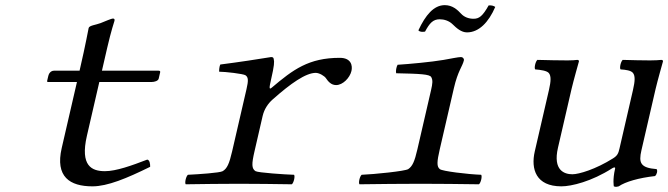

<svg xmlns="http://www.w3.org/2000/svg" viewBox="-20 -715 2600 747"><path d="M190.6 -440C176.6 -440 169.8 -428 168 -420L163.8 -402C162.7 -397 163.4 -396 167.4 -396H279.4L220.1 -139C194.2 -27 251.7 10 339.7 10C398.2 10 472.8 -21 564.2 -66C564.6 -76.3 562.5 -93 552.7 -94C492.9 -71 431.8 -49 388.3 -49C337.3 -49 290.9 -69 318.2 -187L366.4 -396H570.4C580.4 -396 595.3 -400 597.4 -409L603.2 -434C604.1 -438 601.6 -440 596.6 -440H376.6L397.1 -529C412.1 -594 425.4 -634 425.4 -634C426.8 -640.4 424.4 -642.8 419.7 -642.8C412.4 -642.8 388.5 -631.7 371.3 -625.1C352.7 -618 327.2 -616 324.9 -606C322.2 -594.4 315.2 -551 289.6 -440.1Z M1034.7 -406C1047.3 -460.5 1047.7 -475 1045 -485C1044.1 -490 1042.8 -493 1034.8 -493C989.1 -485.5 908.2 -473 837.1 -464C833.7 -458 832 -442 832.7 -436C856.2 -436 926.8 -428 935.4 -422C946.6 -414 946.6 -401 939 -368L883.1 -126C872 -78 863.6 -59.2 846.3 -49C835.3 -42.5 752.5 -37 711.1 -35C703.7 -29 697.9 -4 702.5 2C744.8 1 870 0 910 0C951 0 1072.8 1 1115.5 2C1122.9 -4 1128.7 -29 1124.1 -35C1089.3 -36 984.9 -43 974.3 -49C958.6 -59 958.8 -77 970.1 -126L1001.9 -264C1008 -290 1022.1 -311.5 1040.7 -328C1111.2 -390.5 1169.6 -431.5 1208.6 -431.5C1222.6 -431.5 1242.7 -419 1247.9 -411C1256.1 -399 1267.7 -384 1287.7 -384C1313.7 -384 1341.1 -412 1347.4 -439C1352 -459 1347.1 -490 1302.1 -490C1181.1 -490 1120.6 -444.5 1037.3 -374C1026.6 -364.9 1027.1 -373 1034.7 -406Z M1822.2 -642C1803.2 -642 1786.1 -648.7 1774.6 -661C1759.8 -676.9 1740.5 -695 1710.5 -695C1667.5 -695 1635.4 -656 1607.8 -597C1612.4 -591 1622.2 -590 1633.7 -592C1651.3 -625 1664.8 -640 1690.8 -640C1707.8 -640 1726.9 -634.2 1740.4 -621C1756.7 -605 1775 -589 1797 -589C1843 -589 1881 -628 1906.8 -688C1901.8 -692 1892.5 -695 1881.2 -694C1857.5 -652 1844.2 -642 1822.2 -642ZM1690.9 -134 1745.9 -372C1761.5 -439.8 1779.4 -456.5 1784.8 -480C1786.3 -486.5 1780.6 -493 1773.8 -493C1762.6 -493 1733.4 -486.7 1705.5 -481.9C1658 -473.7 1571.3 -465.8 1526.9 -463C1521.9 -454.5 1519.1 -438 1521.3 -430C1616.3 -428 1651.6 -426.1 1657.8 -415C1664.5 -403 1663 -390 1657 -364L1603.9 -134C1593.1 -87 1584.7 -68 1568.2 -57C1555.3 -49 1436.5 -37 1387.1 -35C1379.7 -29 1373.9 -4 1378.5 2C1420.8 1 1573 0 1618 0C1660 0 1800.8 1 1843.5 2C1850.9 -4 1856.7 -29 1852.1 -35C1798.5 -37 1700.3 -49 1691.2 -57C1678.5 -67 1679.9 -86 1690.9 -134Z M2164.2 10C2203.2 10 2282.1 -9.1 2361.4 -60C2367.4 -63.9 2374.7 -66 2373.1 -59C2362.9 -14.9 2368.2 10 2368.2 10C2375.5 13 2378.7 12 2387.2 10C2413.3 -8 2465.8 -23 2528.4 -30C2535.8 -36 2539.3 -51 2534.7 -57C2471.8 -62 2464.2 -81 2475.5 -130L2530.7 -369C2537.6 -399 2559.4 -476 2559.4 -476C2560.1 -479 2557.8 -482 2552.8 -482C2547.5 -481 2524.3 -480 2509.3 -480C2477.3 -480 2439.5 -481 2402.8 -482C2395.4 -476 2389.6 -451 2394.2 -445C2415.8 -443.7 2434.8 -440.6 2442.3 -431.6C2451.6 -420.5 2451 -400.5 2442.5 -364L2390.4 -138C2386 -119 2382.8 -109.9 2365.4 -99C2296.9 -56 2232 -37 2207 -37C2177 -37 2130.3 -51 2150.8 -140L2203.7 -369C2210.6 -399 2232.4 -476 2232.4 -476C2233.1 -479 2230.8 -482 2225.8 -482C2220.5 -481 2203.3 -480 2188.3 -480C2156.3 -480 2107.5 -481 2070.8 -482C2063.4 -476 2057.6 -451 2062.2 -445C2083.8 -443.2 2108 -439.9 2115.4 -430.6C2124.3 -419.6 2123.9 -400.2 2115.8 -365L2060.6 -126C2044.7 -57 2065.2 10 2164.2 10Z"/></svg>

Font: Linux Libertine Mono O
Style: Mono Oblique
Weight: 400
Italic angle: -13°
Designer: Philipp H. Poll
Foundry: Philipp H. Poll
Version: Version 5.1.7